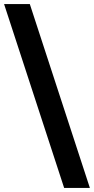

<svg xmlns="http://www.w3.org/2000/svg" viewBox="-36 -720 460 940"><path d="M404 200H278L-16 -700H110Z"/></svg>

Font: Space Grotesk Variable Light
Style: Regular
Weight: 300
Designer: Florian Karsten
Foundry: Florian Karsten
Version: Version 2.000